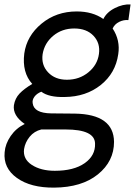

<svg xmlns="http://www.w3.org/2000/svg" viewBox="-64 -606 619 869"><path d="M181.2 243.2Q75.2 244.1 12.7 199.5Q-49.8 154.8 -43 83Q-40 44.9 -15.6 9.5Q8.8 -25.9 47.9 -44.9Q-7.3 -83 -1 -129.9Q3.9 -160.6 24.4 -182.4Q44.9 -204.1 82 -226.1Q35.2 -277.8 45.9 -363.8Q57.1 -443.8 124 -499Q190.9 -554.2 283.2 -554.2Q355 -554.2 403.8 -520Q418.9 -550.8 455.6 -569.3Q492.2 -587.9 526.9 -585.9L517.1 -515.1Q496.1 -517.1 475.6 -507.1Q455.1 -497.1 445.8 -477.1Q481 -423.8 471.2 -360.8Q459 -274.9 392.1 -221.4Q325.2 -168 229 -167Q157.2 -165 123 -190.9Q103 -183.1 92 -168.5Q81.1 -153.8 84 -138.2Q89.8 -94.2 167 -92.8L274.9 -91.8Q450.7 -88.9 452.1 36.1Q452.1 124 379.2 183.1Q306.2 242.2 181.2 243.2ZM383.8 -361.8Q390.6 -410.6 359.4 -443.8Q328.1 -477.1 272 -477.1Q216.8 -477.1 177 -444.1Q137.2 -411.1 128.9 -360.8Q122.1 -312 153.6 -278.6Q185.1 -245.1 238.8 -245.1Q294.9 -245.1 335.9 -278.6Q377 -312 383.8 -361.8ZM366.2 43.9Q365.2 -20 232.9 -20H123Q90.8 -12.2 70.3 12.9Q49.8 38.1 44.9 68.8Q39.1 113.8 80.1 140.4Q121.1 167 184.1 167Q270 167 319.1 132.6Q368.2 98.1 366.2 43.9Z"/></svg>

Font: Oakes Grotesk
Style: Italic
Weight: 400
Designer: Samuel Oakes
Foundry: Samuel Oakes
Version: Version 1.0 | wf-rip DC20170320